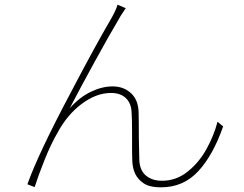

<svg xmlns="http://www.w3.org/2000/svg" viewBox="-20 -777 1040 820"><path d="M503 -721Q494 -708 485 -691Q450 -633 385 -514.5Q320 -396 278 -315Q320 -362 368 -385Q416 -408 461 -408Q508 -408 539.5 -379Q571 -350 572 -296Q573 -258 573 -188L575 -93Q577 -49 603.5 -27Q630 -5 672 -5Q733 -5 782 -44.5Q831 -84 862.5 -141.5Q894 -199 909 -257L933 -237Q890 -114 826.5 -45.5Q763 23 668 23Q616 23 591 4Q547 -26 545 -91Q544 -114 544 -159V-213Q544 -268 542 -296Q541 -335 518 -357.5Q495 -380 454 -380Q391 -380 328.5 -333Q266 -286 225 -209Q197 -161 169.5 -92Q142 -23 128 22L97 10Q143 -120 285 -387Q386 -580 458 -703Q477 -738 482 -757L517 -742Z"/></svg>

Font: Merged Yaku Han JP Thin
Style: Regular
Weight: 250
Designer: Ryoko NISHIZUKA 西塚涼子 (kana, bopomofo & ideographs); Paul D. Hunt (Latin, Greek & Cyrillic); Sandoll Communications 산돌커뮤니
Foundry: Adobe
Version: Version 2.004